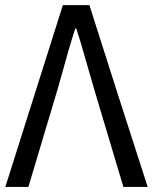

<svg xmlns="http://www.w3.org/2000/svg" viewBox="-20 -736 602 756"><path d="M1 0 227.5 -715.8H332L446.3 -357.4L561.5 0H465.8L349.6 -388.7Q339.8 -421.9 322.3 -483.4Q296.9 -574.2 280.3 -624H276.4Q252.9 -551.8 216.8 -419.9Q210.9 -399.4 208 -388.7L91.8 0Z"/></svg>

Font: Bpmf GenSeki Gothic R
Style: R
Weight: 400
Foundry: But Ko
Version: Version 1.320